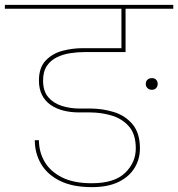

<svg xmlns="http://www.w3.org/2000/svg" viewBox="-55 -760 732 789"><path d="M322 9Q244 9 192 -16.5Q140 -42 114 -86Q88 -130 88 -184H105Q105 -136 128 -96Q151 -56 199 -31.5Q247 -7 322 -7Q415 -7 459 -49.5Q503 -92 503 -150Q503 -209 474.5 -241Q446 -273 403 -285.5Q360 -298 315 -298Q303 -298 291 -298Q279 -298 270 -298Q236 -298 206 -305.5Q176 -313 153 -329Q130 -345 117.5 -370Q105 -395 105 -429Q105 -482 132.5 -511Q160 -540 201 -551Q242 -562 284 -562H461V-546H292Q264 -546 234 -541.5Q204 -537 178.5 -524.5Q153 -512 137.5 -489Q122 -466 122 -429Q122 -386 143 -361Q164 -336 198.5 -325Q233 -314 271 -314Q282 -314 293.5 -314Q305 -314 316 -314Q366 -314 413 -299.5Q460 -285 490 -249Q520 -213 520 -150Q520 -106 498 -70Q476 -34 432.5 -12.5Q389 9 322 9ZM569 -391Q558 -391 551 -398Q544 -405 544 -415Q544 -426 551 -432.5Q558 -439 569 -439Q580 -439 586.5 -432.5Q593 -426 593 -415Q593 -405 586.5 -398Q580 -391 569 -391ZM461 -546H444V-732H461ZM657 -724H-35V-740H657Z"/></svg>

Font: Poppins Devanagari Thin
Style: Regular
Weight: 100
Designer: Ninad Kale (Devanagari), Jonny Pinhorn (Latin)
Foundry: Indian Type Foundry
Version: 4.005